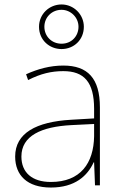

<svg xmlns="http://www.w3.org/2000/svg" viewBox="-20 -924 551 861"><path d="M256 -704C311 -704 356 -745 356 -804C356 -859 311 -904 256 -904C201 -904 155 -861 155 -804C155 -744 202 -704 256 -704ZM256 -728C211 -728 179 -762 179 -804C179 -846 212 -880 256 -880C297 -880 332 -846 332 -804C332 -762 301 -728 256 -728ZM264 -630C205 -630 150 -615 97 -591L106 -565C163 -594 211 -605 264 -605C357 -605 402 -556 402 -436V-393L299 -387C142 -378 48 -327 48 -222C48 -138 102 -83 208 -83C316 -83 372 -135 400 -196H402L406 -93H428V-443C428 -573 373 -630 264 -630ZM301 -363 402 -368V-313C400 -192 341 -108 208 -108C123 -108 76 -151 76 -222C76 -315 165 -356 301 -363Z"/></svg>

Font: Noto Sans Telugu UI Thin
Style: Regular
Weight: 100
Designer: Jelle Bosma - Monotype Design Team
Foundry: Monotype Imaging Inc.
Version: Version 2.005